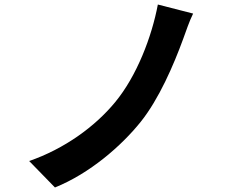

<svg xmlns="http://www.w3.org/2000/svg" viewBox="-20 -792 1040 849"><path d="M834 -732 678 -772C651 -629 585 -456 489 -340C400 -232 265 -134 109 -80L223 37C377 -25 517 -147 602 -253C683 -354 748 -505 790 -620C802 -652 816 -696 834 -732Z"/></svg>

Font: Noto Sans CJK KR Bold
Style: Regular
Weight: 700
Designer: Ryoko NISHIZUKA (kana & ideographs); Paul D. Hunt (Latin, Greek & Cyrillic); Wenlong ZHANG (bopomofo); Sandoll Communica
Foundry: Adobe Systems Incorporated
Version: Version 1.004;PS 1.004;hotconv 1.0.82;makeotf.lib2.5.63406